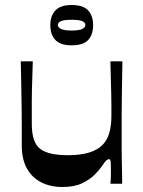

<svg xmlns="http://www.w3.org/2000/svg" viewBox="-20 -734 571 767"><path d="M229 13Q181 13 144 -6Q107 -25 87 -62Q67 -99 67 -151Q67 -197 67 -233Q67 -269 66.5 -299Q66 -329 65.5 -358Q65 -387 64.5 -418Q64 -449 63 -489H111Q110 -451 109 -423.5Q108 -396 107.5 -373Q107 -350 107 -329.5Q107 -309 107 -287.5Q107 -266 107 -239Q107 -200 116 -175Q125 -150 143 -137.5Q161 -125 188 -119.5Q215 -114 251 -114Q300 -114 334 -124Q368 -134 388 -153.5Q408 -173 416.5 -202.5Q425 -232 425 -271Q425 -292 425 -311.5Q425 -331 424.5 -354.5Q424 -378 423 -410.5Q422 -443 421 -489H469Q468 -438 467.5 -399.5Q467 -361 466.5 -331.5Q466 -302 466 -278.5Q466 -255 466 -235Q466 -215 466 -196Q466 -169 466 -144Q466 -119 466.5 -95Q467 -71 467.5 -47Q468 -23 468 0H421Q423 -18 423 -32.5Q423 -47 423 -58Q423 -81 422 -89.5Q421 -98 415 -98Q410 -98 404.5 -93Q399 -88 387 -70Q377 -55 357.5 -35.5Q338 -16 307 -1.5Q276 13 229 13ZM266 -553Q221 -553 201 -574.5Q181 -596 181 -634Q181 -670 201 -692Q221 -714 266 -714Q313 -714 332.5 -692Q352 -670 352 -634Q352 -596 332.5 -574.5Q313 -553 266 -553ZM266 -612Q297 -612 309 -618.5Q321 -625 321 -634Q321 -644 309 -649.5Q297 -655 266 -655Q236 -655 223.5 -649.5Q211 -644 211 -634Q211 -625 223.5 -618.5Q236 -612 266 -612Z"/></svg>

Font: Ojuju SemiBold
Style: Regular
Weight: 600
Designer: Chisaokwu Joboson, Mirko Velimirovic
Foundry: Udi Foundry
Version: Version 1.000